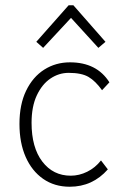

<svg xmlns="http://www.w3.org/2000/svg" viewBox="-20 -699 478 730"><path d="M245 11Q187 11 144 -19Q101 -49 77.5 -102.5Q54 -156 54 -228Q54 -302 79.5 -354.5Q105 -407 148.5 -434.5Q192 -462 246 -462Q348 -462 396 -386L368 -356Q343 -391 316.5 -406.5Q290 -422 241 -422Q204 -422 172 -400.5Q140 -379 120 -336.5Q100 -294 100 -232Q100 -138 141 -84.5Q182 -31 249 -31Q281 -31 311.5 -46Q342 -61 364 -89L390 -55Q332 11 245 11ZM144 -517 118 -540 241 -679H259L381 -540L354 -517L250 -631Z"/></svg>

Font: Inconsolata SemiCondensed Light
Style: Regular
Weight: 300
Width: 4
Monospace: yes
Designer: Raph Levien, Cyreal, Brenton Simpson
Foundry: Raph Levien, Cyreal, Google
Version: Version 3.100; ttfautohint (v1.8.4.7-5d5b)